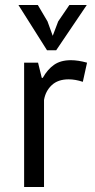

<svg xmlns="http://www.w3.org/2000/svg" viewBox="-20 -752 380 772"><path d="M313 -423Q283 -433 256 -433Q213 -433 188 -409.5Q163 -386 157 -350V0H77V-500H133L148 -439H152Q171 -473 197.5 -491.5Q224 -510 265 -510Q294 -510 330 -500ZM206 -550H169L54 -732H132L171 -666L192 -608L214 -666L259 -732H329Z"/></svg>

Font: PTSans
Style: Regular
Weight: 400
Designer: A.Korolkova, O.Umpeleva, V.Yefimov
Foundry: ParaType Ltd
Version: Version 2.003W OFL